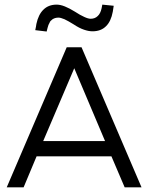

<svg xmlns="http://www.w3.org/2000/svg" viewBox="-20 -802 635 822"><path d="M329.1 -599.6Q313.5 -599.6 265.6 -599.6Q202.1 -450.2 8.8 0Q27.3 0 81.1 0Q94.7 -33.2 136.7 -132.8Q216.8 -132.8 457 -132.8Q471.7 -99.6 513.7 0Q532.2 0 585.9 0Q521.5 -150.4 329.1 -599.6ZM297.9 -509.8Q331.1 -431.6 429.7 -198.2Q363.3 -198.2 165 -198.2Q198.2 -276.4 297.9 -509.8ZM376 -668Q412.1 -668 433.6 -689.5Q455.1 -710 462.9 -752Q463.9 -760.7 466.8 -777.3Q455.1 -778.3 418 -782.2Q417 -778.3 415 -766.6Q410.2 -744.1 398.4 -733.4Q386.7 -721.7 368.2 -721.7Q357.4 -721.7 340.8 -729.5Q323.2 -737.3 300.8 -752Q277.3 -766.6 257.8 -774.4Q238.3 -782.2 222.7 -782.2Q187.5 -782.2 166 -760.7Q144.5 -740.2 135.7 -699.2Q134.8 -690.4 130.9 -672.9Q143.6 -671.9 179.7 -667Q180.7 -670.9 183.6 -682.6Q185.5 -689.5 187.5 -695.3Q189.5 -700.2 192.4 -705.1Q193.4 -709 197.3 -712.9Q200.2 -715.8 205.1 -719.7Q210 -722.7 215.8 -724.6Q222.7 -726.6 230.5 -726.6Q239.3 -726.6 255.9 -719.7Q272.5 -711.9 295.9 -697.3Q319.3 -681.6 339.8 -674.8Q359.4 -668 376 -668Z"/></svg>

Font: TextaAlt
Style: Regular
Weight: 400
Designer: Daniel Hernandez & Miguel Hernandez
Version: Version 1.005;com.myfonts.easy.latinotype.texta.alt-regular.